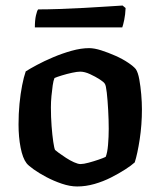

<svg xmlns="http://www.w3.org/2000/svg" viewBox="-20 -674 580 694"><path d="M259 0Q233 0 203.5 -10Q174 -20 147.5 -34Q121 -48 101.5 -62Q82 -76 76 -84Q62 -102 54.5 -140.5Q47 -179 47 -224Q47 -263 50.5 -299Q54 -335 60 -365.5Q66 -396 73 -416Q87 -425 113 -439Q139 -453 172 -467Q205 -481 239 -490.5Q273 -500 302 -500Q321 -500 346 -492Q371 -484 397 -472.5Q423 -461 443 -447.5Q463 -434 471 -424Q479 -412 483.5 -387Q488 -362 490.5 -333Q493 -304 493 -279Q493 -223 485 -170.5Q477 -118 467 -87Q455 -76 432.5 -61.5Q410 -47 381.5 -32.5Q353 -18 321.5 -9Q290 0 259 0ZM271 -81Q282 -81 300.5 -86Q319 -91 336.5 -97Q354 -103 362 -107Q368 -121 370.5 -150Q373 -179 373 -208Q373 -240 371 -276Q369 -312 366 -339Q363 -366 359 -371Q356 -377 340.5 -387Q325 -397 305.5 -406Q286 -415 270 -415Q259 -415 240.5 -411Q222 -407 204 -401.5Q186 -396 177 -392Q173 -383 170.5 -365.5Q168 -348 166 -327Q164 -306 164 -286Q164 -251 166.5 -218Q169 -185 172.5 -161.5Q176 -138 179 -132Q182 -129 193 -121Q204 -113 218.5 -103.5Q233 -94 247.5 -87.5Q262 -81 271 -81ZM106 -575Q106 -601 110 -618.5Q114 -636 118 -640Q150 -640 194.5 -641.5Q239 -643 285 -645.5Q331 -648 368 -650.5Q405 -653 423 -654L434 -645Q433 -621 429 -602Q425 -583 422 -575Z"/></svg>

Font: Texturina 12pt SemiBold
Style: Regular
Weight: 600
Designer: Guillermo Torres Carreño
Foundry: Omnibus-Type
Version: Version 1.002